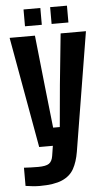

<svg xmlns="http://www.w3.org/2000/svg" viewBox="-62 -785 571 1035"><g transform="rotate(-5 223.0 -268.0)"><path d="M110.5 209.5Q93.5 209.5 73 207.5Q52.5 205.5 34 202.5V104Q48.5 105 71.8 105.8Q95 106.5 110.5 106.5Q153 106.5 169.8 94.8Q186.5 83 191 54L199.5 0H125.5L18 -600H155L184.5 -324.5L209.5 -97.5H245.5L266 -324.5L294 -600H431L325.5 43.5Q316.5 97.5 296 134.5Q275.5 171.5 232 190.5Q188.5 209.5 110.5 209.5ZM250 -655V-746H341V-655ZM106 -655V-746H197V-655Z"/></g></svg>

Font: Big Shoulders Text Thin ExtraBold
Style: Regular
Weight: 800
Version: Version 2.002